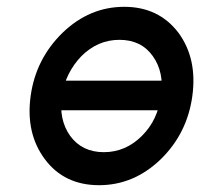

<svg xmlns="http://www.w3.org/2000/svg" viewBox="-20 -532 588 564"><path d="M345 -512Q243 -512 164 -436Q85 -359 70 -250Q55 -140 112 -64Q169 12 271 12Q373 12 452 -64Q530 -140 545 -250Q560 -360 504 -436Q446 -512 345 -512ZM331 -415Q395 -415 429 -367Q463 -319 453 -250Q448 -215 434.5 -186Q421 -157 397 -133Q349 -85 285 -85Q221 -85 186 -133Q152 -181 162 -250Q167 -285 181.5 -314Q196 -343 219 -367Q267 -415 331 -415ZM99 -208H507L519 -295H111Z"/></svg>

Font: Unageo
Style: Medium-Italic
Weight: 500
Designer: Richard Sepsi
Foundry: Richard Sepsi
Version: Version 2.000